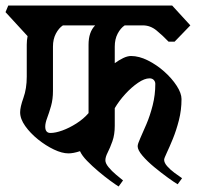

<svg xmlns="http://www.w3.org/2000/svg" viewBox="-38 -659 723 696"><path d="M557 -80Q557 -69 568 -56.5Q579 -44 594.5 -32.5Q610 -21 622 -13L606 9Q594 2 570.5 -15Q547 -32 521.5 -53Q496 -74 478.5 -94.5Q461 -115 461 -129Q461 -137 470.5 -158Q480 -179 493 -209.5Q506 -240 515.5 -277.5Q525 -315 525 -355Q525 -363 519.5 -369Q514 -375 504 -375Q486 -375 462.5 -359Q439 -343 416.5 -318.5Q394 -294 378 -267V-203Q378 -171 369.5 -147Q361 -123 352.5 -106.5Q344 -90 344 -78Q344 -67 355.5 -53Q367 -39 382.5 -26Q398 -13 408 -5L392 17Q382 11 361.5 -4Q341 -19 318.5 -38Q296 -57 277.5 -76Q259 -95 252 -111Q228 -103 210 -103Q187 -103 157.5 -117Q128 -131 100 -153.5Q72 -176 53.5 -202Q35 -228 35 -252Q35 -271 47 -304.5Q59 -338 59 -381V-497Q59 -513 62 -528L-18 -615L-8 -639H586L652 -567L595 -508H573Q552 -530 529.5 -548.5Q507 -567 480 -567H414Q399 -557 388.5 -537Q378 -517 378 -490V-430Q393 -441 408.5 -448.5Q424 -456 437 -456Q466 -456 498 -440Q530 -424 557.5 -399.5Q585 -375 602.5 -348Q620 -321 620 -300Q620 -260 610.5 -223Q601 -186 588.5 -155.5Q576 -125 566.5 -105Q557 -85 557 -80ZM283 -497Q283 -543 307 -567H190Q175 -557 164.5 -537Q154 -517 154 -490V-329Q154 -299 147 -274.5Q140 -250 133 -231.5Q126 -213 126 -200Q126 -177 145 -177Q163 -177 188 -186Q213 -195 239 -211.5Q265 -228 283 -249Z"/></svg>

Font: Jaini Purva
Style: Regular
Weight: 400
Designer: Maithili Shingre, Girish Dalvi (Devanagari), Taresh Vohra (Latin)
Foundry: Ek Type
Version: Version 2.000; ttfautohint (v1.8.4.7-5d5b)